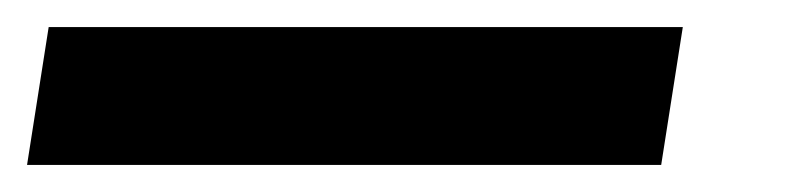

<svg xmlns="http://www.w3.org/2000/svg" viewBox="-61 -20 581 142"><path d="M-41 102 -25 0H444L428 102Z"/></svg>

Font: Nunito Sans 7pt ExtraBold
Style: Italic
Weight: 800
Italic angle: -9°
Designer: Vernon Adams
Foundry: Vernon Adams
Version: Version 3.101;gftools[0.9.27]